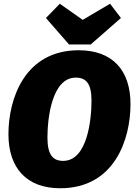

<svg xmlns="http://www.w3.org/2000/svg" viewBox="-20 -984 718 1024"><path d="M567 -964 421 -878 299 -964 225 -888 348 -747H464L625 -888ZM400 -716C112 -716 25 -458 25 -268C25 -89 121 20 301 20C591 20 676 -241 676 -429C676 -609 580 -716 400 -716ZM384 -570C441 -570 468 -536 468 -447C468 -346 446 -126 317 -126C260 -126 233 -161 233 -251C233 -348 255 -570 384 -570Z"/></svg>

Font: Fira Sans Heavy
Style: Italic
Weight: 900
Italic angle: -8°
Designer: bBox Type GmbH & Carrois Corporate GbR & Edenspiekermann AG
Foundry: bBox Type GmbH & Carrois Corporate GbR & Edenspiekermann AG
Version: Version 4.301;PS 004.301;hotconv 1.0.88;makeotf.lib2.5.64775